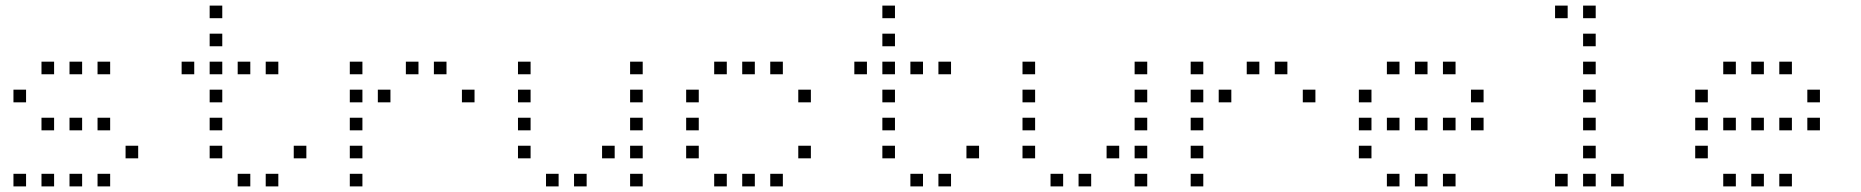

<svg xmlns="http://www.w3.org/2000/svg" viewBox="-20 -693 6640 685"><path d="M129 -473Q128 -473 128 -473Q128 -473 128 -472V-429Q128 -428 128 -428Q128 -428 129 -428H172Q173 -428 173 -428Q173 -428 173 -429V-472Q173 -473 173 -473Q173 -473 172 -473ZM229 -473Q228 -473 228 -473Q228 -473 228 -472V-429Q228 -428 228 -428Q228 -428 229 -428H272Q273 -428 273 -428Q273 -428 273 -429V-472Q273 -473 273 -473Q273 -473 272 -473ZM329 -473Q328 -473 328 -473Q328 -473 328 -472V-429Q328 -428 328 -428Q328 -428 329 -428H372Q373 -428 373 -428Q373 -428 373 -429V-472Q373 -473 373 -473Q373 -473 372 -473ZM29 -373Q28 -373 28 -373Q28 -373 28 -372V-329Q28 -328 28 -328Q28 -328 29 -328H72Q73 -328 73 -328Q73 -328 73 -329V-372Q73 -373 73 -373Q73 -373 72 -373ZM129 -273Q128 -273 128 -273Q128 -273 128 -272V-229Q128 -228 128 -228Q128 -228 129 -228H172Q173 -228 173 -228Q173 -228 173 -229V-272Q173 -273 173 -273Q173 -273 172 -273ZM229 -273Q228 -273 228 -273Q228 -273 228 -272V-229Q228 -228 228 -228Q228 -228 229 -228H272Q273 -228 273 -228Q273 -228 273 -229V-272Q273 -273 273 -273Q273 -273 272 -273ZM329 -273Q328 -273 328 -273Q328 -273 328 -272V-229Q328 -228 328 -228Q328 -228 329 -228H372Q373 -228 373 -228Q373 -228 373 -229V-272Q373 -273 373 -273Q373 -273 372 -273ZM429 -173Q428 -173 428 -173Q428 -173 428 -172V-129Q428 -128 428 -128Q428 -128 429 -128H472Q473 -128 473 -128Q473 -128 473 -129V-172Q473 -173 473 -173Q473 -173 472 -173ZM29 -73Q28 -73 28 -73Q28 -73 28 -72V-29Q28 -28 28 -28Q28 -28 29 -28H72Q73 -28 73 -28Q73 -28 73 -29V-72Q73 -73 73 -73Q73 -73 72 -73ZM129 -73Q128 -73 128 -73Q128 -73 128 -72V-29Q128 -28 128 -28Q128 -28 129 -28H172Q173 -28 173 -28Q173 -28 173 -29V-72Q173 -73 173 -73Q173 -73 172 -73ZM229 -73Q228 -73 228 -73Q228 -73 228 -72V-29Q228 -28 228 -28Q228 -28 229 -28H272Q273 -28 273 -28Q273 -28 273 -29V-72Q273 -73 273 -73Q273 -73 272 -73ZM329 -73Q328 -73 328 -73Q328 -73 328 -72V-29Q328 -28 328 -28Q328 -28 329 -28H372Q373 -28 373 -28Q373 -28 373 -29V-72Q373 -73 373 -73Q373 -73 372 -73Z M729 -673Q728 -673 728 -673Q728 -673 728 -672V-629Q728 -628 728 -628Q728 -628 729 -628H772Q773 -628 773 -628Q773 -628 773 -629V-672Q773 -673 773 -673Q773 -673 772 -673ZM729 -573Q728 -573 728 -573Q728 -573 728 -572V-529Q728 -528 728 -528Q728 -528 729 -528H772Q773 -528 773 -528Q773 -528 773 -529V-572Q773 -573 773 -573Q773 -573 772 -573ZM629 -473Q628 -473 628 -473Q628 -473 628 -472V-429Q628 -428 628 -428Q628 -428 629 -428H672Q673 -428 673 -428Q673 -428 673 -429V-472Q673 -473 673 -473Q673 -473 672 -473ZM729 -473Q728 -473 728 -473Q728 -473 728 -472V-429Q728 -428 728 -428Q728 -428 729 -428H772Q773 -428 773 -428Q773 -428 773 -429V-472Q773 -473 773 -473Q773 -473 772 -473ZM829 -473Q828 -473 828 -473Q828 -473 828 -472V-429Q828 -428 828 -428Q828 -428 829 -428H872Q873 -428 873 -428Q873 -428 873 -429V-472Q873 -473 873 -473Q873 -473 872 -473ZM929 -473Q928 -473 928 -473Q928 -473 928 -472V-429Q928 -428 928 -428Q928 -428 929 -428H972Q973 -428 973 -428Q973 -428 973 -429V-472Q973 -473 973 -473Q973 -473 972 -473ZM729 -373Q728 -373 728 -373Q728 -373 728 -372V-329Q728 -328 728 -328Q728 -328 729 -328H772Q773 -328 773 -328Q773 -328 773 -329V-372Q773 -373 773 -373Q773 -373 772 -373ZM729 -273Q728 -273 728 -273Q728 -273 728 -272V-229Q728 -228 728 -228Q728 -228 729 -228H772Q773 -228 773 -228Q773 -228 773 -229V-272Q773 -273 773 -273Q773 -273 772 -273ZM729 -173Q728 -173 728 -173Q728 -173 728 -172V-129Q728 -128 728 -128Q728 -128 729 -128H772Q773 -128 773 -128Q773 -128 773 -129V-172Q773 -173 773 -173Q773 -173 772 -173ZM1029 -173Q1028 -173 1028 -173Q1028 -173 1028 -172V-129Q1028 -128 1028 -128Q1028 -128 1029 -128H1072Q1073 -128 1073 -128Q1073 -128 1073 -129V-172Q1073 -173 1073 -173Q1073 -173 1072 -173ZM829 -73Q828 -73 828 -73Q828 -73 828 -72V-29Q828 -28 828 -28Q828 -28 829 -28H872Q873 -28 873 -28Q873 -28 873 -29V-72Q873 -73 873 -73Q873 -73 872 -73ZM929 -73Q928 -73 928 -73Q928 -73 928 -72V-29Q928 -28 928 -28Q928 -28 929 -28H972Q973 -28 973 -28Q973 -28 973 -29V-72Q973 -73 973 -73Q973 -73 972 -73Z M1229 -473Q1228 -473 1228 -473Q1228 -473 1228 -472V-429Q1228 -428 1228 -428Q1228 -428 1229 -428H1272Q1273 -428 1273 -428Q1273 -428 1273 -429V-472Q1273 -473 1273 -473Q1273 -473 1272 -473ZM1429 -473Q1428 -473 1428 -473Q1428 -473 1428 -472V-429Q1428 -428 1428 -428Q1428 -428 1429 -428H1472Q1473 -428 1473 -428Q1473 -428 1473 -429V-472Q1473 -473 1473 -473Q1473 -473 1472 -473ZM1529 -473Q1528 -473 1528 -473Q1528 -473 1528 -472V-429Q1528 -428 1528 -428Q1528 -428 1529 -428H1572Q1573 -428 1573 -428Q1573 -428 1573 -429V-472Q1573 -473 1573 -473Q1573 -473 1572 -473ZM1229 -373Q1228 -373 1228 -373Q1228 -373 1228 -372V-329Q1228 -328 1228 -328Q1228 -328 1229 -328H1272Q1273 -328 1273 -328Q1273 -328 1273 -329V-372Q1273 -373 1273 -373Q1273 -373 1272 -373ZM1329 -373Q1328 -373 1328 -373Q1328 -373 1328 -372V-329Q1328 -328 1328 -328Q1328 -328 1329 -328H1372Q1373 -328 1373 -328Q1373 -328 1373 -329V-372Q1373 -373 1373 -373Q1373 -373 1372 -373ZM1629 -373Q1628 -373 1628 -373Q1628 -373 1628 -372V-329Q1628 -328 1628 -328Q1628 -328 1629 -328H1672Q1673 -328 1673 -328Q1673 -328 1673 -329V-372Q1673 -373 1673 -373Q1673 -373 1672 -373ZM1229 -273Q1228 -273 1228 -273Q1228 -273 1228 -272V-229Q1228 -228 1228 -228Q1228 -228 1229 -228H1272Q1273 -228 1273 -228Q1273 -228 1273 -229V-272Q1273 -273 1273 -273Q1273 -273 1272 -273ZM1229 -173Q1228 -173 1228 -173Q1228 -173 1228 -172V-129Q1228 -128 1228 -128Q1228 -128 1229 -128H1272Q1273 -128 1273 -128Q1273 -128 1273 -129V-172Q1273 -173 1273 -173Q1273 -173 1272 -173ZM1229 -73Q1228 -73 1228 -73Q1228 -73 1228 -72V-29Q1228 -28 1228 -28Q1228 -28 1229 -28H1272Q1273 -28 1273 -28Q1273 -28 1273 -29V-72Q1273 -73 1273 -73Q1273 -73 1272 -73Z M1829 -473Q1828 -473 1828 -473Q1828 -473 1828 -472V-429Q1828 -428 1828 -428Q1828 -428 1829 -428H1872Q1873 -428 1873 -428Q1873 -428 1873 -429V-472Q1873 -473 1873 -473Q1873 -473 1872 -473ZM2229 -473Q2228 -473 2228 -473Q2228 -473 2228 -472V-429Q2228 -428 2228 -428Q2228 -428 2229 -428H2272Q2273 -428 2273 -428Q2273 -428 2273 -429V-472Q2273 -473 2273 -473Q2273 -473 2272 -473ZM1829 -373Q1828 -373 1828 -373Q1828 -373 1828 -372V-329Q1828 -328 1828 -328Q1828 -328 1829 -328H1872Q1873 -328 1873 -328Q1873 -328 1873 -329V-372Q1873 -373 1873 -373Q1873 -373 1872 -373ZM2229 -373Q2228 -373 2228 -373Q2228 -373 2228 -372V-329Q2228 -328 2228 -328Q2228 -328 2229 -328H2272Q2273 -328 2273 -328Q2273 -328 2273 -329V-372Q2273 -373 2273 -373Q2273 -373 2272 -373ZM1829 -273Q1828 -273 1828 -273Q1828 -273 1828 -272V-229Q1828 -228 1828 -228Q1828 -228 1829 -228H1872Q1873 -228 1873 -228Q1873 -228 1873 -229V-272Q1873 -273 1873 -273Q1873 -273 1872 -273ZM2229 -273Q2228 -273 2228 -273Q2228 -273 2228 -272V-229Q2228 -228 2228 -228Q2228 -228 2229 -228H2272Q2273 -228 2273 -228Q2273 -228 2273 -229V-272Q2273 -273 2273 -273Q2273 -273 2272 -273ZM1829 -173Q1828 -173 1828 -173Q1828 -173 1828 -172V-129Q1828 -128 1828 -128Q1828 -128 1829 -128H1872Q1873 -128 1873 -128Q1873 -128 1873 -129V-172Q1873 -173 1873 -173Q1873 -173 1872 -173ZM2129 -173Q2128 -173 2128 -173Q2128 -173 2128 -172V-129Q2128 -128 2128 -128Q2128 -128 2129 -128H2172Q2173 -128 2173 -128Q2173 -128 2173 -129V-172Q2173 -173 2173 -173Q2173 -173 2172 -173ZM2229 -173Q2228 -173 2228 -173Q2228 -173 2228 -172V-129Q2228 -128 2228 -128Q2228 -128 2229 -128H2272Q2273 -128 2273 -128Q2273 -128 2273 -129V-172Q2273 -173 2273 -173Q2273 -173 2272 -173ZM1929 -73Q1928 -73 1928 -73Q1928 -73 1928 -72V-29Q1928 -28 1928 -28Q1928 -28 1929 -28H1972Q1973 -28 1973 -28Q1973 -28 1973 -29V-72Q1973 -73 1973 -73Q1973 -73 1972 -73ZM2029 -73Q2028 -73 2028 -73Q2028 -73 2028 -72V-29Q2028 -28 2028 -28Q2028 -28 2029 -28H2072Q2073 -28 2073 -28Q2073 -28 2073 -29V-72Q2073 -73 2073 -73Q2073 -73 2072 -73ZM2229 -73Q2228 -73 2228 -73Q2228 -73 2228 -72V-29Q2228 -28 2228 -28Q2228 -28 2229 -28H2272Q2273 -28 2273 -28Q2273 -28 2273 -29V-72Q2273 -73 2273 -73Q2273 -73 2272 -73Z M2529 -473Q2528 -473 2528 -473Q2528 -473 2528 -472V-429Q2528 -428 2528 -428Q2528 -428 2529 -428H2572Q2573 -428 2573 -428Q2573 -428 2573 -429V-472Q2573 -473 2573 -473Q2573 -473 2572 -473ZM2629 -473Q2628 -473 2628 -473Q2628 -473 2628 -472V-429Q2628 -428 2628 -428Q2628 -428 2629 -428H2672Q2673 -428 2673 -428Q2673 -428 2673 -429V-472Q2673 -473 2673 -473Q2673 -473 2672 -473ZM2729 -473Q2728 -473 2728 -473Q2728 -473 2728 -472V-429Q2728 -428 2728 -428Q2728 -428 2729 -428H2772Q2773 -428 2773 -428Q2773 -428 2773 -429V-472Q2773 -473 2773 -473Q2773 -473 2772 -473ZM2429 -373Q2428 -373 2428 -373Q2428 -373 2428 -372V-329Q2428 -328 2428 -328Q2428 -328 2429 -328H2472Q2473 -328 2473 -328Q2473 -328 2473 -329V-372Q2473 -373 2473 -373Q2473 -373 2472 -373ZM2829 -373Q2828 -373 2828 -373Q2828 -373 2828 -372V-329Q2828 -328 2828 -328Q2828 -328 2829 -328H2872Q2873 -328 2873 -328Q2873 -328 2873 -329V-372Q2873 -373 2873 -373Q2873 -373 2872 -373ZM2429 -273Q2428 -273 2428 -273Q2428 -273 2428 -272V-229Q2428 -228 2428 -228Q2428 -228 2429 -228H2472Q2473 -228 2473 -228Q2473 -228 2473 -229V-272Q2473 -273 2473 -273Q2473 -273 2472 -273ZM2429 -173Q2428 -173 2428 -173Q2428 -173 2428 -172V-129Q2428 -128 2428 -128Q2428 -128 2429 -128H2472Q2473 -128 2473 -128Q2473 -128 2473 -129V-172Q2473 -173 2473 -173Q2473 -173 2472 -173ZM2829 -173Q2828 -173 2828 -173Q2828 -173 2828 -172V-129Q2828 -128 2828 -128Q2828 -128 2829 -128H2872Q2873 -128 2873 -128Q2873 -128 2873 -129V-172Q2873 -173 2873 -173Q2873 -173 2872 -173ZM2529 -73Q2528 -73 2528 -73Q2528 -73 2528 -72V-29Q2528 -28 2528 -28Q2528 -28 2529 -28H2572Q2573 -28 2573 -28Q2573 -28 2573 -29V-72Q2573 -73 2573 -73Q2573 -73 2572 -73ZM2629 -73Q2628 -73 2628 -73Q2628 -73 2628 -72V-29Q2628 -28 2628 -28Q2628 -28 2629 -28H2672Q2673 -28 2673 -28Q2673 -28 2673 -29V-72Q2673 -73 2673 -73Q2673 -73 2672 -73ZM2729 -73Q2728 -73 2728 -73Q2728 -73 2728 -72V-29Q2728 -28 2728 -28Q2728 -28 2729 -28H2772Q2773 -28 2773 -28Q2773 -28 2773 -29V-72Q2773 -73 2773 -73Q2773 -73 2772 -73Z M3129 -673Q3128 -673 3128 -673Q3128 -673 3128 -672V-629Q3128 -628 3128 -628Q3128 -628 3129 -628H3172Q3173 -628 3173 -628Q3173 -628 3173 -629V-672Q3173 -673 3173 -673Q3173 -673 3172 -673ZM3129 -573Q3128 -573 3128 -573Q3128 -573 3128 -572V-529Q3128 -528 3128 -528Q3128 -528 3129 -528H3172Q3173 -528 3173 -528Q3173 -528 3173 -529V-572Q3173 -573 3173 -573Q3173 -573 3172 -573ZM3029 -473Q3028 -473 3028 -473Q3028 -473 3028 -472V-429Q3028 -428 3028 -428Q3028 -428 3029 -428H3072Q3073 -428 3073 -428Q3073 -428 3073 -429V-472Q3073 -473 3073 -473Q3073 -473 3072 -473ZM3129 -473Q3128 -473 3128 -473Q3128 -473 3128 -472V-429Q3128 -428 3128 -428Q3128 -428 3129 -428H3172Q3173 -428 3173 -428Q3173 -428 3173 -429V-472Q3173 -473 3173 -473Q3173 -473 3172 -473ZM3229 -473Q3228 -473 3228 -473Q3228 -473 3228 -472V-429Q3228 -428 3228 -428Q3228 -428 3229 -428H3272Q3273 -428 3273 -428Q3273 -428 3273 -429V-472Q3273 -473 3273 -473Q3273 -473 3272 -473ZM3329 -473Q3328 -473 3328 -473Q3328 -473 3328 -472V-429Q3328 -428 3328 -428Q3328 -428 3329 -428H3372Q3373 -428 3373 -428Q3373 -428 3373 -429V-472Q3373 -473 3373 -473Q3373 -473 3372 -473ZM3129 -373Q3128 -373 3128 -373Q3128 -373 3128 -372V-329Q3128 -328 3128 -328Q3128 -328 3129 -328H3172Q3173 -328 3173 -328Q3173 -328 3173 -329V-372Q3173 -373 3173 -373Q3173 -373 3172 -373ZM3129 -273Q3128 -273 3128 -273Q3128 -273 3128 -272V-229Q3128 -228 3128 -228Q3128 -228 3129 -228H3172Q3173 -228 3173 -228Q3173 -228 3173 -229V-272Q3173 -273 3173 -273Q3173 -273 3172 -273ZM3129 -173Q3128 -173 3128 -173Q3128 -173 3128 -172V-129Q3128 -128 3128 -128Q3128 -128 3129 -128H3172Q3173 -128 3173 -128Q3173 -128 3173 -129V-172Q3173 -173 3173 -173Q3173 -173 3172 -173ZM3429 -173Q3428 -173 3428 -173Q3428 -173 3428 -172V-129Q3428 -128 3428 -128Q3428 -128 3429 -128H3472Q3473 -128 3473 -128Q3473 -128 3473 -129V-172Q3473 -173 3473 -173Q3473 -173 3472 -173ZM3229 -73Q3228 -73 3228 -73Q3228 -73 3228 -72V-29Q3228 -28 3228 -28Q3228 -28 3229 -28H3272Q3273 -28 3273 -28Q3273 -28 3273 -29V-72Q3273 -73 3273 -73Q3273 -73 3272 -73ZM3329 -73Q3328 -73 3328 -73Q3328 -73 3328 -72V-29Q3328 -28 3328 -28Q3328 -28 3329 -28H3372Q3373 -28 3373 -28Q3373 -28 3373 -29V-72Q3373 -73 3373 -73Q3373 -73 3372 -73Z M3629 -473Q3628 -473 3628 -473Q3628 -473 3628 -472V-429Q3628 -428 3628 -428Q3628 -428 3629 -428H3672Q3673 -428 3673 -428Q3673 -428 3673 -429V-472Q3673 -473 3673 -473Q3673 -473 3672 -473ZM4029 -473Q4028 -473 4028 -473Q4028 -473 4028 -472V-429Q4028 -428 4028 -428Q4028 -428 4029 -428H4072Q4073 -428 4073 -428Q4073 -428 4073 -429V-472Q4073 -473 4073 -473Q4073 -473 4072 -473ZM3629 -373Q3628 -373 3628 -373Q3628 -373 3628 -372V-329Q3628 -328 3628 -328Q3628 -328 3629 -328H3672Q3673 -328 3673 -328Q3673 -328 3673 -329V-372Q3673 -373 3673 -373Q3673 -373 3672 -373ZM4029 -373Q4028 -373 4028 -373Q4028 -373 4028 -372V-329Q4028 -328 4028 -328Q4028 -328 4029 -328H4072Q4073 -328 4073 -328Q4073 -328 4073 -329V-372Q4073 -373 4073 -373Q4073 -373 4072 -373ZM3629 -273Q3628 -273 3628 -273Q3628 -273 3628 -272V-229Q3628 -228 3628 -228Q3628 -228 3629 -228H3672Q3673 -228 3673 -228Q3673 -228 3673 -229V-272Q3673 -273 3673 -273Q3673 -273 3672 -273ZM4029 -273Q4028 -273 4028 -273Q4028 -273 4028 -272V-229Q4028 -228 4028 -228Q4028 -228 4029 -228H4072Q4073 -228 4073 -228Q4073 -228 4073 -229V-272Q4073 -273 4073 -273Q4073 -273 4072 -273ZM3629 -173Q3628 -173 3628 -173Q3628 -173 3628 -172V-129Q3628 -128 3628 -128Q3628 -128 3629 -128H3672Q3673 -128 3673 -128Q3673 -128 3673 -129V-172Q3673 -173 3673 -173Q3673 -173 3672 -173ZM3929 -173Q3928 -173 3928 -173Q3928 -173 3928 -172V-129Q3928 -128 3928 -128Q3928 -128 3929 -128H3972Q3973 -128 3973 -128Q3973 -128 3973 -129V-172Q3973 -173 3973 -173Q3973 -173 3972 -173ZM4029 -173Q4028 -173 4028 -173Q4028 -173 4028 -172V-129Q4028 -128 4028 -128Q4028 -128 4029 -128H4072Q4073 -128 4073 -128Q4073 -128 4073 -129V-172Q4073 -173 4073 -173Q4073 -173 4072 -173ZM3729 -73Q3728 -73 3728 -73Q3728 -73 3728 -72V-29Q3728 -28 3728 -28Q3728 -28 3729 -28H3772Q3773 -28 3773 -28Q3773 -28 3773 -29V-72Q3773 -73 3773 -73Q3773 -73 3772 -73ZM3829 -73Q3828 -73 3828 -73Q3828 -73 3828 -72V-29Q3828 -28 3828 -28Q3828 -28 3829 -28H3872Q3873 -28 3873 -28Q3873 -28 3873 -29V-72Q3873 -73 3873 -73Q3873 -73 3872 -73ZM4029 -73Q4028 -73 4028 -73Q4028 -73 4028 -72V-29Q4028 -28 4028 -28Q4028 -28 4029 -28H4072Q4073 -28 4073 -28Q4073 -28 4073 -29V-72Q4073 -73 4073 -73Q4073 -73 4072 -73Z M4229 -473Q4228 -473 4228 -473Q4228 -473 4228 -472V-429Q4228 -428 4228 -428Q4228 -428 4229 -428H4272Q4273 -428 4273 -428Q4273 -428 4273 -429V-472Q4273 -473 4273 -473Q4273 -473 4272 -473ZM4429 -473Q4428 -473 4428 -473Q4428 -473 4428 -472V-429Q4428 -428 4428 -428Q4428 -428 4429 -428H4472Q4473 -428 4473 -428Q4473 -428 4473 -429V-472Q4473 -473 4473 -473Q4473 -473 4472 -473ZM4529 -473Q4528 -473 4528 -473Q4528 -473 4528 -472V-429Q4528 -428 4528 -428Q4528 -428 4529 -428H4572Q4573 -428 4573 -428Q4573 -428 4573 -429V-472Q4573 -473 4573 -473Q4573 -473 4572 -473ZM4229 -373Q4228 -373 4228 -373Q4228 -373 4228 -372V-329Q4228 -328 4228 -328Q4228 -328 4229 -328H4272Q4273 -328 4273 -328Q4273 -328 4273 -329V-372Q4273 -373 4273 -373Q4273 -373 4272 -373ZM4329 -373Q4328 -373 4328 -373Q4328 -373 4328 -372V-329Q4328 -328 4328 -328Q4328 -328 4329 -328H4372Q4373 -328 4373 -328Q4373 -328 4373 -329V-372Q4373 -373 4373 -373Q4373 -373 4372 -373ZM4629 -373Q4628 -373 4628 -373Q4628 -373 4628 -372V-329Q4628 -328 4628 -328Q4628 -328 4629 -328H4672Q4673 -328 4673 -328Q4673 -328 4673 -329V-372Q4673 -373 4673 -373Q4673 -373 4672 -373ZM4229 -273Q4228 -273 4228 -273Q4228 -273 4228 -272V-229Q4228 -228 4228 -228Q4228 -228 4229 -228H4272Q4273 -228 4273 -228Q4273 -228 4273 -229V-272Q4273 -273 4273 -273Q4273 -273 4272 -273ZM4229 -173Q4228 -173 4228 -173Q4228 -173 4228 -172V-129Q4228 -128 4228 -128Q4228 -128 4229 -128H4272Q4273 -128 4273 -128Q4273 -128 4273 -129V-172Q4273 -173 4273 -173Q4273 -173 4272 -173ZM4229 -73Q4228 -73 4228 -73Q4228 -73 4228 -72V-29Q4228 -28 4228 -28Q4228 -28 4229 -28H4272Q4273 -28 4273 -28Q4273 -28 4273 -29V-72Q4273 -73 4273 -73Q4273 -73 4272 -73Z M4929 -473Q4928 -473 4928 -473Q4928 -473 4928 -472V-429Q4928 -428 4928 -428Q4928 -428 4929 -428H4972Q4973 -428 4973 -428Q4973 -428 4973 -429V-472Q4973 -473 4973 -473Q4973 -473 4972 -473ZM5029 -473Q5028 -473 5028 -473Q5028 -473 5028 -472V-429Q5028 -428 5028 -428Q5028 -428 5029 -428H5072Q5073 -428 5073 -428Q5073 -428 5073 -429V-472Q5073 -473 5073 -473Q5073 -473 5072 -473ZM5129 -473Q5128 -473 5128 -473Q5128 -473 5128 -472V-429Q5128 -428 5128 -428Q5128 -428 5129 -428H5172Q5173 -428 5173 -428Q5173 -428 5173 -429V-472Q5173 -473 5173 -473Q5173 -473 5172 -473ZM4829 -373Q4828 -373 4828 -373Q4828 -373 4828 -372V-329Q4828 -328 4828 -328Q4828 -328 4829 -328H4872Q4873 -328 4873 -328Q4873 -328 4873 -329V-372Q4873 -373 4873 -373Q4873 -373 4872 -373ZM5229 -373Q5228 -373 5228 -373Q5228 -373 5228 -372V-329Q5228 -328 5228 -328Q5228 -328 5229 -328H5272Q5273 -328 5273 -328Q5273 -328 5273 -329V-372Q5273 -373 5273 -373Q5273 -373 5272 -373ZM4829 -273Q4828 -273 4828 -273Q4828 -273 4828 -272V-229Q4828 -228 4828 -228Q4828 -228 4829 -228H4872Q4873 -228 4873 -228Q4873 -228 4873 -229V-272Q4873 -273 4873 -273Q4873 -273 4872 -273ZM4929 -273Q4928 -273 4928 -273Q4928 -273 4928 -272V-229Q4928 -228 4928 -228Q4928 -228 4929 -228H4972Q4973 -228 4973 -228Q4973 -228 4973 -229V-272Q4973 -273 4973 -273Q4973 -273 4972 -273ZM5029 -273Q5028 -273 5028 -273Q5028 -273 5028 -272V-229Q5028 -228 5028 -228Q5028 -228 5029 -228H5072Q5073 -228 5073 -228Q5073 -228 5073 -229V-272Q5073 -273 5073 -273Q5073 -273 5072 -273ZM5129 -273Q5128 -273 5128 -273Q5128 -273 5128 -272V-229Q5128 -228 5128 -228Q5128 -228 5129 -228H5172Q5173 -228 5173 -228Q5173 -228 5173 -229V-272Q5173 -273 5173 -273Q5173 -273 5172 -273ZM5229 -273Q5228 -273 5228 -273Q5228 -273 5228 -272V-229Q5228 -228 5228 -228Q5228 -228 5229 -228H5272Q5273 -228 5273 -228Q5273 -228 5273 -229V-272Q5273 -273 5273 -273Q5273 -273 5272 -273ZM4829 -173Q4828 -173 4828 -173Q4828 -173 4828 -172V-129Q4828 -128 4828 -128Q4828 -128 4829 -128H4872Q4873 -128 4873 -128Q4873 -128 4873 -129V-172Q4873 -173 4873 -173Q4873 -173 4872 -173ZM4929 -73Q4928 -73 4928 -73Q4928 -73 4928 -72V-29Q4928 -28 4928 -28Q4928 -28 4929 -28H4972Q4973 -28 4973 -28Q4973 -28 4973 -29V-72Q4973 -73 4973 -73Q4973 -73 4972 -73ZM5029 -73Q5028 -73 5028 -73Q5028 -73 5028 -72V-29Q5028 -28 5028 -28Q5028 -28 5029 -28H5072Q5073 -28 5073 -28Q5073 -28 5073 -29V-72Q5073 -73 5073 -73Q5073 -73 5072 -73ZM5129 -73Q5128 -73 5128 -73Q5128 -73 5128 -72V-29Q5128 -28 5128 -28Q5128 -28 5129 -28H5172Q5173 -28 5173 -28Q5173 -28 5173 -29V-72Q5173 -73 5173 -73Q5173 -73 5172 -73Z M5529 -673Q5528 -673 5528 -673Q5528 -673 5528 -672V-629Q5528 -628 5528 -628Q5528 -628 5529 -628H5572Q5573 -628 5573 -628Q5573 -628 5573 -629V-672Q5573 -673 5573 -673Q5573 -673 5572 -673ZM5629 -673Q5628 -673 5628 -673Q5628 -673 5628 -672V-629Q5628 -628 5628 -628Q5628 -628 5629 -628H5672Q5673 -628 5673 -628Q5673 -628 5673 -629V-672Q5673 -673 5673 -673Q5673 -673 5672 -673ZM5629 -573Q5628 -573 5628 -573Q5628 -573 5628 -572V-529Q5628 -528 5628 -528Q5628 -528 5629 -528H5672Q5673 -528 5673 -528Q5673 -528 5673 -529V-572Q5673 -573 5673 -573Q5673 -573 5672 -573ZM5629 -473Q5628 -473 5628 -473Q5628 -473 5628 -472V-429Q5628 -428 5628 -428Q5628 -428 5629 -428H5672Q5673 -428 5673 -428Q5673 -428 5673 -429V-472Q5673 -473 5673 -473Q5673 -473 5672 -473ZM5629 -373Q5628 -373 5628 -373Q5628 -373 5628 -372V-329Q5628 -328 5628 -328Q5628 -328 5629 -328H5672Q5673 -328 5673 -328Q5673 -328 5673 -329V-372Q5673 -373 5673 -373Q5673 -373 5672 -373ZM5629 -273Q5628 -273 5628 -273Q5628 -273 5628 -272V-229Q5628 -228 5628 -228Q5628 -228 5629 -228H5672Q5673 -228 5673 -228Q5673 -228 5673 -229V-272Q5673 -273 5673 -273Q5673 -273 5672 -273ZM5629 -173Q5628 -173 5628 -173Q5628 -173 5628 -172V-129Q5628 -128 5628 -128Q5628 -128 5629 -128H5672Q5673 -128 5673 -128Q5673 -128 5673 -129V-172Q5673 -173 5673 -173Q5673 -173 5672 -173ZM5529 -73Q5528 -73 5528 -73Q5528 -73 5528 -72V-29Q5528 -28 5528 -28Q5528 -28 5529 -28H5572Q5573 -28 5573 -28Q5573 -28 5573 -29V-72Q5573 -73 5573 -73Q5573 -73 5572 -73ZM5629 -73Q5628 -73 5628 -73Q5628 -73 5628 -72V-29Q5628 -28 5628 -28Q5628 -28 5629 -28H5672Q5673 -28 5673 -28Q5673 -28 5673 -29V-72Q5673 -73 5673 -73Q5673 -73 5672 -73ZM5729 -73Q5728 -73 5728 -73Q5728 -73 5728 -72V-29Q5728 -28 5728 -28Q5728 -28 5729 -28H5772Q5773 -28 5773 -28Q5773 -28 5773 -29V-72Q5773 -73 5773 -73Q5773 -73 5772 -73Z M6129 -473Q6128 -473 6128 -473Q6128 -473 6128 -472V-429Q6128 -428 6128 -428Q6128 -428 6129 -428H6172Q6173 -428 6173 -428Q6173 -428 6173 -429V-472Q6173 -473 6173 -473Q6173 -473 6172 -473ZM6229 -473Q6228 -473 6228 -473Q6228 -473 6228 -472V-429Q6228 -428 6228 -428Q6228 -428 6229 -428H6272Q6273 -428 6273 -428Q6273 -428 6273 -429V-472Q6273 -473 6273 -473Q6273 -473 6272 -473ZM6329 -473Q6328 -473 6328 -473Q6328 -473 6328 -472V-429Q6328 -428 6328 -428Q6328 -428 6329 -428H6372Q6373 -428 6373 -428Q6373 -428 6373 -429V-472Q6373 -473 6373 -473Q6373 -473 6372 -473ZM6029 -373Q6028 -373 6028 -373Q6028 -373 6028 -372V-329Q6028 -328 6028 -328Q6028 -328 6029 -328H6072Q6073 -328 6073 -328Q6073 -328 6073 -329V-372Q6073 -373 6073 -373Q6073 -373 6072 -373ZM6429 -373Q6428 -373 6428 -373Q6428 -373 6428 -372V-329Q6428 -328 6428 -328Q6428 -328 6429 -328H6472Q6473 -328 6473 -328Q6473 -328 6473 -329V-372Q6473 -373 6473 -373Q6473 -373 6472 -373ZM6029 -273Q6028 -273 6028 -273Q6028 -273 6028 -272V-229Q6028 -228 6028 -228Q6028 -228 6029 -228H6072Q6073 -228 6073 -228Q6073 -228 6073 -229V-272Q6073 -273 6073 -273Q6073 -273 6072 -273ZM6129 -273Q6128 -273 6128 -273Q6128 -273 6128 -272V-229Q6128 -228 6128 -228Q6128 -228 6129 -228H6172Q6173 -228 6173 -228Q6173 -228 6173 -229V-272Q6173 -273 6173 -273Q6173 -273 6172 -273ZM6229 -273Q6228 -273 6228 -273Q6228 -273 6228 -272V-229Q6228 -228 6228 -228Q6228 -228 6229 -228H6272Q6273 -228 6273 -228Q6273 -228 6273 -229V-272Q6273 -273 6273 -273Q6273 -273 6272 -273ZM6329 -273Q6328 -273 6328 -273Q6328 -273 6328 -272V-229Q6328 -228 6328 -228Q6328 -228 6329 -228H6372Q6373 -228 6373 -228Q6373 -228 6373 -229V-272Q6373 -273 6373 -273Q6373 -273 6372 -273ZM6429 -273Q6428 -273 6428 -273Q6428 -273 6428 -272V-229Q6428 -228 6428 -228Q6428 -228 6429 -228H6472Q6473 -228 6473 -228Q6473 -228 6473 -229V-272Q6473 -273 6473 -273Q6473 -273 6472 -273ZM6029 -173Q6028 -173 6028 -173Q6028 -173 6028 -172V-129Q6028 -128 6028 -128Q6028 -128 6029 -128H6072Q6073 -128 6073 -128Q6073 -128 6073 -129V-172Q6073 -173 6073 -173Q6073 -173 6072 -173ZM6129 -73Q6128 -73 6128 -73Q6128 -73 6128 -72V-29Q6128 -28 6128 -28Q6128 -28 6129 -28H6172Q6173 -28 6173 -28Q6173 -28 6173 -29V-72Q6173 -73 6173 -73Q6173 -73 6172 -73ZM6229 -73Q6228 -73 6228 -73Q6228 -73 6228 -72V-29Q6228 -28 6228 -28Q6228 -28 6229 -28H6272Q6273 -28 6273 -28Q6273 -28 6273 -29V-72Q6273 -73 6273 -73Q6273 -73 6272 -73ZM6329 -73Q6328 -73 6328 -73Q6328 -73 6328 -72V-29Q6328 -28 6328 -28Q6328 -28 6329 -28H6372Q6373 -28 6373 -28Q6373 -28 6373 -29V-72Q6373 -73 6373 -73Q6373 -73 6372 -73Z"/></svg>

Font: Doto Light
Style: Regular
Weight: 300
Monospace: yes
Version: Version 1.000